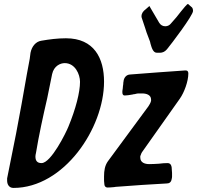

<svg xmlns="http://www.w3.org/2000/svg" viewBox="-20 -918 968 943"><path d="M800 -676C820 -700 928 -842 928 -864V-866C928 -870 927 -877 922 -883V-882C921 -883 920 -884 919 -885L912 -891C911 -892 910 -893 909 -894C907 -897 904 -898 902 -898C900 -898 898 -896 895 -892L889 -886C875 -870 862 -853 847 -834L819 -802L820 -803C813 -794 803 -789 792 -789C779 -789 769 -795 762 -806L718 -881C716 -885 714 -888 715 -888C713 -888 712 -887 711 -886L695 -872C684 -864 675 -853 675 -838C675 -836 675 -834 676 -831L693 -780C697 -766 702 -752 708 -737L717 -713L719 -704C725 -683 732 -659 750 -659H767C777 -659 790 -664 798 -674ZM46 5C294 5 491 -288 491 -517C491 -631 443 -730 304 -730C263 -730 224 -725 183 -718C156 -714 136 -690 130 -659V-660C130 -658 129 -655 129 -652L127 -637C127 -634 126 -632 126 -629C122 -605 117 -580 112 -554C96 -460 76 -351 59 -262L15 -42V-31C15 -13 24 5 46 5ZM156 -163C171 -254 191 -345 212 -436C220 -475 228 -514 236 -554C245 -595 277 -608 298 -608C349 -608 373 -553 373 -516C373 -465 352 -383 316 -296C305 -268 231 -117 184 -117C164 -117 154 -127 154 -149C154 -154 155 -159 156 -164ZM492 -19C492 -4 498 3 509 3C518 3 529 2 540 1C546 0 552 -1 558 -1C638 -7 720 -13 800 -17C812 -17 821 -24 823 -38C824 -42 825 -46 825 -50V-69L824 -82C824 -102 820 -117 803 -117C790 -117 775 -116 761 -114C745 -113 729 -112 713 -112C692 -112 669 -119 669 -144V-151C672 -161 676 -170 683 -178L682 -177C742 -262 803 -348 863 -433C885 -464 905 -519 905 -557C905 -565 902 -572 893 -572H889C800 -566 707 -559 618 -552C602 -551 590 -539 587 -521C587 -519 587 -517 586 -515L585 -502C585 -500 584 -498 584 -496C583 -487 583 -479 581 -471V-464C581 -456 584 -449 592 -449C602 -449 616 -451 632 -454C633 -455 634 -455 637 -455L648 -457H646C652 -459 659 -459 666 -459H679C697 -459 722 -453 722 -429V-423C720 -413 714 -404 709 -396L510 -126C495 -105 491 -80 491 -52V-36C491 -31 491 -26 492 -20Z"/></svg>

Font: Bangerz
Style: Regular
Weight: 400
Designer: vernon adams
Foundry: Vernon Adams
Version: Version 2.10;December 28, 2023;FontCreator 13.0.0.2683 64-bi